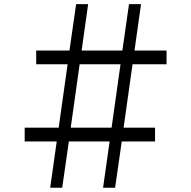

<svg xmlns="http://www.w3.org/2000/svg" viewBox="-20 -832 900 904"><path d="M338.4 -812.5H395L364.3 -594.2H556.2L587.4 -812.5H644L613.3 -594.2H764.2V-529.3H604L562 -231H710V-166H553.2L522 51.8H465.3L496.1 -166H304.2L272.9 51.8H216.3L247.1 -166H96.2V-231H256.3L298.3 -529.3H150.4V-594.2H307.1ZM355 -529.3 313 -231H505.4L547.4 -529.3Z"/></svg>

Font: BIZ UDPMincho
Style: Regular
Weight: 400
Designer: TypeBank Co., Ltd.
Foundry: Morisawa Inc.
Version: Version 1.06